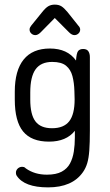

<svg xmlns="http://www.w3.org/2000/svg" viewBox="-20 -603 476 831"><path d="M304 -37V-8Q304 24 299.5 53Q295 82 283 104.5Q271 127 247 140Q223 153 183 153Q130 153 92 126Q87 121 83.5 120Q80 119 76 119Q66 119 58.5 125Q51 131 49 141Q48 150 52 157Q85 208 188 208Q293 208 339 142Q351 125 357.5 103.5Q364 82 366.5 48.5Q369 15 369 -38V-356Q369 -371 362.5 -381Q356 -391 340 -391Q325 -391 318 -382Q311 -373 309 -341Q272 -393 196 -393Q121 -393 82.5 -345.5Q44 -298 44 -206V-172Q44 -78 80 -34Q116 10 192 10Q267 10 304 -37ZM302 -209 303 -173Q303 -108 279.5 -78Q256 -48 205 -48Q156 -48 133.5 -77.5Q111 -107 111 -172V-203Q111 -271 134 -303Q157 -335 206 -335Q246 -335 266 -318.5Q286 -302 293.5 -273.5Q301 -245 302 -209ZM217 -525 279 -463Q291 -451 302 -451Q312 -451 319.5 -458Q327 -465 327 -475Q327 -484 319 -492L272 -551Q257 -569 245.5 -576Q234 -583 217 -583Q201 -583 189 -576Q177 -569 162 -550L115 -492Q112 -488 110 -484Q108 -480 108 -475Q108 -465 115.5 -458Q123 -451 133 -451Q144 -451 156 -463Z"/></svg>

Font: Beiruti
Style: Regular
Weight: 400
Version: Version 1.00